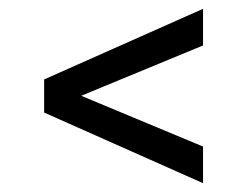

<svg xmlns="http://www.w3.org/2000/svg" viewBox="-20 -514 560 435"><path d="M440 -99 80 -259V-334L440 -494V-411L164 -297L440 -182Z"/></svg>

Font: RopaSansRegular
Style: Regular
Weight: 400
Designer: Botio Nikoltchev
Foundry: Botjo Nikoltchev
Version: Version 1.002